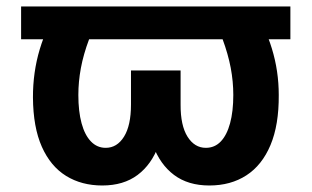

<svg xmlns="http://www.w3.org/2000/svg" viewBox="-20 -566 967 596"><path d="M881.4 -545.9V-444.2H45.5V-545.9ZM165.6 -545.9H303Q274.4 -491.6 256.7 -444.5Q239 -397.4 231.1 -354.9Q223.2 -312.5 223.2 -271.1Q223.2 -220.2 233.2 -183.4Q243.2 -146.6 262.3 -126.9Q281.3 -107.1 308.1 -107.1Q343.3 -107.1 364.9 -141.7Q386.6 -176.3 386.6 -241.5V-347.3H493.9V-255.1Q494.1 -174.8 472.4 -115.2Q450.8 -55.6 407.1 -22.9Q363.5 9.8 297.4 9.8Q233.4 9.8 185.1 -20Q136.9 -49.8 109.9 -110.4Q82.9 -171 82.3 -263.2Q82 -341.7 103.4 -413.1Q124.8 -484.6 165.6 -545.9ZM624.1 -545.9H762Q802.6 -485 823.9 -415.4Q845.3 -345.7 845.3 -271.3Q846 -178.4 819.7 -115.8Q793.4 -53.1 744.8 -21.7Q696.3 9.8 629.8 9.8Q563.9 9.8 520.3 -22.9Q476.7 -55.6 454.8 -115.2Q433 -174.8 433 -255.1V-347.3H540.6V-241.5Q540.3 -176.3 562.1 -141.7Q583.9 -107.1 619 -107.1Q646.5 -107.1 665.4 -126.9Q684.2 -146.6 694.2 -183.4Q704.2 -220.2 704.2 -271.1Q704.2 -312.9 696.2 -355.5Q688.1 -398.1 670.7 -445.1Q653.3 -492 624.1 -545.9Z"/></svg>

Font: Adwaita Sans
Style: Regular
Weight: 400
Designer: Rasmus Andersson
Foundry: rsms
Version: Version 4.001;git-9221beed3